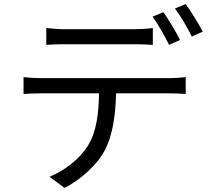

<svg xmlns="http://www.w3.org/2000/svg" viewBox="-20 -872 1040 946"><path d="M867 -675C847 -716 810 -777 785 -812L732 -790C759 -752 793 -692 813 -651ZM640 -654C669 -654 704 -653 733 -651V-734C704 -730 669 -728 640 -728H298C266 -728 236 -731 208 -734V-651C233 -653 266 -654 299 -654ZM183 -487C152 -487 124 -489 96 -492V-409C124 -411 153 -412 183 -412H468C466 -316 457 -225 413 -154C374 -91 302 -33 224 -1L298 54C383 10 459 -62 495 -129C535 -203 549 -302 552 -412H817C841 -412 873 -411 895 -409V-492C870 -489 838 -487 817 -487ZM842 -830C871 -792 903 -736 925 -692L979 -716C960 -753 921 -816 895 -852Z"/></svg>

Font: Noto Sans T Chinese Regular
Style: Regular
Weight: 400
Designer: Ryoko NISHIZUKA (kana & ideographs); Paul D. Hunt (Latin, Greek & Cyrillic); Wenlong ZHANG (bopomofo); Sandoll Communica
Foundry: Adobe Systems Incorporated
Version: Version 1.000;PS 1;hotconv 1.0.78;makeotf.lib2.5.61930